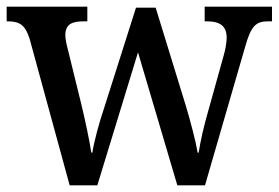

<svg xmlns="http://www.w3.org/2000/svg" viewBox="-20 -556 836 576"><path d="M69 -439 189 0H272L394 -399L512 0H595L715 -414C733 -479 748 -492 784 -492H796V-536H594V-492H601C641 -492 660 -477 660 -443C660 -432 657 -410 652 -393L608 -235C591 -177 581 -131 576 -98H573C568 -129 551 -194 538 -237L447 -533H388L293 -234C278 -190 262 -131 257 -98H254C249 -131 235 -199 223 -247L184 -406C180 -421 176 -439 176 -450C176 -483 195 -492 232 -492H242V-536H0V-492H3C39 -492 56 -481 69 -439Z"/></svg>

Font: Noto Serif Myanmar SemiCondensed Medium
Style: Regular
Weight: 500
Width: 4
Designer: Ben Mitchell and the Monotype Design Team
Foundry: Monotype Imaging Inc.
Version: Version 2.106